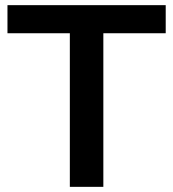

<svg xmlns="http://www.w3.org/2000/svg" viewBox="-20 -725 671 745"><path d="M251 0V-596H9V-705H623V-596H381V0Z"/></svg>

Font: Nunito Sans 11pt
Style: Bold
Weight: 700
Version: Version 3.101;gftools[0.9.27]